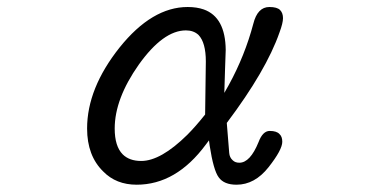

<svg xmlns="http://www.w3.org/2000/svg" viewBox="-20 -501 1040 537"><path d="M362.3 15.6Q472.7 15.6 555.7 -96.7L564.5 -108.4L566.4 -93.8Q577.1 -24.4 591.8 -4.9Q606.4 15.6 641.6 15.6Q692.4 15.6 731 -33.2Q769.5 -82 769.5 -104.5Q769.5 -119.1 761.7 -126Q753.9 -134.8 734.4 -134.8Q714.8 -134.8 703.1 -103.5Q679.7 -45.9 649.4 -45.9Q637.7 -45.9 630.9 -52.7Q622.1 -60.5 621.1 -73.2L614.3 -157.2Q724.6 -303.7 761.7 -410.2Q771.5 -436.5 771.5 -450.2Q771.5 -464.8 763.2 -473.1Q754.9 -481.4 733.4 -481.4Q700.2 -481.4 688.5 -434.6Q665 -345.7 620.1 -263.7L607.4 -241.2L609.4 -306.6L611.3 -361.3Q610.4 -453.1 549.8 -474.6Q530.3 -481.4 504.9 -481.4Q405.3 -481.4 314.5 -368.2Q223.6 -253.9 223.6 -141.6Q223.6 -65.4 268.6 -21.5Q304.7 15.6 362.3 15.6ZM375 -50.8Q341.8 -50.8 323.2 -69.3Q300.8 -91.8 300.8 -141.6Q300.8 -224.6 368.2 -320.3Q436.5 -416 500 -416Q521.5 -416 535.2 -403.3Q555.7 -381.8 555.7 -329.1L553.7 -180.7Q527.3 -147.5 503.9 -124Q429.7 -50.8 375 -50.8Z"/></svg>

Font: FakePearl
Style: Light
Weight: 350
Version: Version 1.2